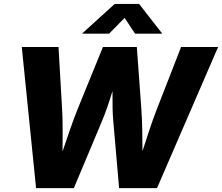

<svg xmlns="http://www.w3.org/2000/svg" viewBox="-20 -970 1144 990"><path d="M166 0 92.3 -727.5H281.7L300.3 -405.3Q303.2 -356.4 303 -302Q302.7 -247.6 302.5 -193.4Q302.2 -139.2 302.2 -89.4H268.1Q285.6 -139.2 304 -193.4Q322.3 -247.6 341.1 -302Q359.9 -356.4 379.4 -405.3L510.7 -727.5H685.5L709 -405.3Q712.4 -356.4 713.4 -302Q714.4 -247.6 714.6 -193.4Q714.8 -139.2 716.3 -89.4H681.2Q698.2 -139.2 715.6 -193.4Q732.9 -247.6 751 -302Q769 -356.4 788.1 -405.3L913.6 -727.5H1104.5L789.6 0H594.2L564 -346.7Q559.1 -406.2 560.1 -478Q561 -549.8 558.6 -627.4H604.5Q574.7 -550.3 553.2 -479Q531.7 -407.7 506.3 -346.7L360.8 0ZM542.5 -796.4H404.8L405.3 -798.8L571.3 -949.7H697.3L814.9 -798.8L814.5 -796.4H676.3L622.6 -877.9Z"/></svg>

Font: Inter 20pt ExtraBold
Style: Italic
Weight: 800
Italic angle: -9.3988°
Version: Version 4.001;git-66647c0bb